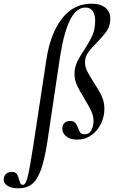

<svg xmlns="http://www.w3.org/2000/svg" viewBox="-141 -746 627 1041"><path d="M-121 228Q-121 209 -109 197.5Q-97 186 -77 186Q-58 186 -50 197Q-42 208 -38 227Q-34 242 -30 249Q-26 256 -16 256Q-2 256 9 213Q20 170 39 47L111 -426Q132 -563 194.5 -644.5Q257 -726 355 -726Q404 -726 430.5 -704Q457 -682 457 -645Q457 -607 439 -580Q421 -553 384 -515Q352 -483 336 -460Q320 -437 320 -409Q320 -384 331.5 -360.5Q343 -337 367 -300Q396 -256 410.5 -224.5Q425 -193 425 -156Q425 -114 406.5 -75.5Q388 -37 354.5 -13Q321 11 278 11Q240 11 218.5 -6.5Q197 -24 197 -47Q197 -66 207.5 -78Q218 -90 238 -90Q258 -90 266.5 -80.5Q275 -71 282 -52Q288 -35 295 -26.5Q302 -18 317 -18Q339 -18 350 -33Q361 -48 365 -74Q366 -79 366 -89Q366 -118 353.5 -144.5Q341 -171 316 -212Q289 -256 276 -284.5Q263 -313 263 -346Q263 -359 264 -366Q269 -395 281.5 -419Q294 -443 316 -476Q345 -521 360 -554.5Q375 -588 375 -633Q375 -666 362 -685.5Q349 -705 322 -705Q273 -705 239.5 -639Q206 -573 185 -441L116 21Q101 118 81.5 173Q62 228 33 251.5Q4 275 -41 275Q-79 275 -100 261.5Q-121 248 -121 228Z"/></svg>

Font: Cormorant Garamond SemiBold
Style: Italic
Weight: 600
Italic angle: -10°
Designer: Christian Thalmann (Catharsis Fonts)
Foundry: Catharsis Fonts
Version: Version 4.000